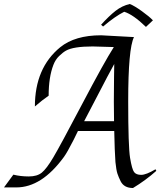

<svg xmlns="http://www.w3.org/2000/svg" viewBox="-115 -932 808 963"><path d="M456 -696 350 -699Q253 -699 216 -678Q200 -669 181.5 -651Q163 -633 153 -607Q129 -545 129 -452Q98 -431 60 -398Q60 -591 187 -695Q261 -755 392 -755Q395 -755 557 -746Q528 -688 528 -424Q528 -196 537.5 -139.5Q547 -83 557.5 -69Q568 -55 593 -55Q618 -55 665 -83L669 -75Q615 -27 552 11Q507 11 490 -23Q480 -43 474 -61Q468 -79 464 -119Q460 -173 458 -275H276Q269 -262 254 -230Q222 -167 205 -144Q94 8 -33 8H-95L-48 -56Q-12 -47 29.5 -47Q71 -47 94.5 -66Q118 -85 152 -142Q186 -199 297 -410Q408 -621 456 -696ZM457 -324Q456 -361 456 -422Q456 -483 457 -545.5Q458 -608 458 -611Q428 -557 376.5 -457Q325 -357 307 -324ZM536 -912Q559 -903 596.5 -876Q634 -849 652 -830L617 -797Q553 -859 508 -873Q462 -850 402 -799L392 -808Q432 -852 464.5 -877.5Q497 -903 536 -912Z"/></svg>

Font: Felipa
Style: Regular
Weight: 400
Designer: Javier Alcaraz
Foundry: Fontstage
Version: Version 1.001